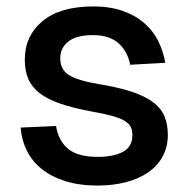

<svg xmlns="http://www.w3.org/2000/svg" viewBox="-20 -564 585 596"><path d="M283 12Q227 12 183.5 -1.5Q140 -15 110 -39Q80 -63 63.5 -96Q47 -129 44 -168L154 -173Q161 -128 191 -102.5Q221 -77 283 -77Q333 -77 362 -93Q391 -109 391 -144Q391 -159 386 -169.5Q381 -180 367.5 -188.5Q354 -197 329 -204Q304 -211 264 -218Q205 -229 165 -243Q125 -257 101 -276.5Q77 -296 67 -321Q57 -346 57 -379Q57 -452 111.5 -498Q166 -544 270 -544Q321 -544 360 -530.5Q399 -517 427 -493Q455 -469 471 -437Q487 -405 493 -369L384 -363Q376 -405 347.5 -430Q319 -455 269 -455Q217 -455 192 -435Q167 -415 167 -383Q167 -348 194 -331Q221 -314 286 -303Q348 -293 389.5 -279Q431 -265 455.5 -246.5Q480 -228 490.5 -203Q501 -178 501 -145Q501 -108 485 -78.5Q469 -49 440 -29Q411 -9 371 1.5Q331 12 283 12Z"/></svg>

Font: Geist Med
Style: Regular
Weight: 400
Designer: Basement.studio, Andrés Briganti, Mateo Zaragoza
Foundry: Basement.studio, Vercel, Andrés Briganti, Guido Ferreyra, Mateo Zaragoza
Version: Version 1.401